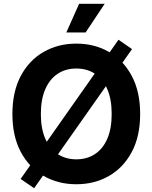

<svg xmlns="http://www.w3.org/2000/svg" viewBox="-20 -969 810 1020"><path d="M385.4 9.8Q289 9.8 212.1 -34.2Q135.1 -78.2 90.5 -161.7Q45.9 -245.1 45.9 -363.3Q45.9 -482.2 90.5 -565.8Q135.1 -649.4 212.1 -693.3Q289 -737.3 385.4 -737.3Q481.9 -737.3 558.6 -693.3Q635.3 -649.4 679.9 -565.8Q724.6 -482.2 724.6 -363.3Q724.6 -244.9 679.9 -161.4Q635.3 -77.9 558.6 -34.1Q481.9 9.8 385.4 9.8ZM385.4 -122.6Q442 -122.6 484.2 -150.3Q526.4 -177.9 549.9 -231.7Q573.3 -285.5 573.3 -363.3Q573.3 -441.7 549.9 -495.7Q526.4 -549.6 484.2 -577.3Q442 -605 385.4 -605Q329 -605 286.7 -577.2Q244.3 -549.4 220.7 -495.4Q197.1 -441.5 197.1 -363.3Q197.1 -285.5 220.7 -231.9Q244.3 -178.2 286.7 -150.4Q329 -122.6 385.4 -122.6ZM161.4 30.9 89.5 -18.3 609.5 -757.9 681.4 -708.2ZM332.4 -796.7 400.2 -948.7H536.1L435 -796.7Z"/></svg>

Font: Atlassian Sans
Style: Regular
Weight: 400
Designer: Rasmus Andersson
Foundry: Modifications by Atlassian Pty Ltd, manufactured by rsms
Version: Version 4.001;git-9221beed3